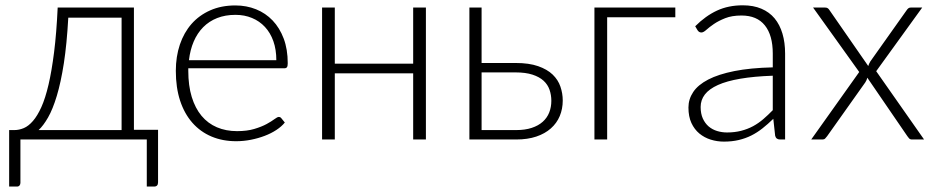

<svg xmlns="http://www.w3.org/2000/svg" viewBox="-20 -526 3526 724"><path d="M438.5 -35.5V-459.5H237.5Q232 -360 220.8 -287.5Q209.5 -215 194.2 -164.5Q179 -114 161.2 -83Q143.5 -52 125.5 -35.5ZM576 -36.5V161.5Q576 177.5 561 177.5H533.5V0H57V163.5Q57 169 53.8 173.2Q50.5 177.5 44 177.5H14.5V-35.5H34Q52 -35.5 69.8 -43Q87.5 -50.5 104.2 -69.8Q121 -89 136 -122.2Q151 -155.5 163 -206.8Q175 -258 184 -329.5Q193 -401 197.5 -497.5H485V-36.5Z M1022 -299Q1022 -339 1010.8 -370.8Q999.5 -402.5 979 -424.5Q958.5 -446.5 930.2 -458.2Q902 -470 868 -470Q829.5 -470 799 -458Q768.5 -446 746.2 -423.5Q724 -401 710.5 -369.5Q697 -338 692.5 -299ZM690 -268.5V-259Q690 -203 703 -160.5Q716 -118 740 -89.2Q764 -60.5 798 -46Q832 -31.5 874 -31.5Q911.5 -31.5 939 -39.8Q966.5 -48 985.2 -58.2Q1004 -68.5 1015 -76.8Q1026 -85 1031 -85Q1037.5 -85 1041 -80L1054 -64Q1042 -49 1022.2 -36Q1002.5 -23 978.2 -13.8Q954 -4.5 926.2 1Q898.5 6.5 870.5 6.5Q819.5 6.5 777.5 -11.2Q735.5 -29 705.5 -63Q675.5 -97 659.2 -146.2Q643 -195.5 643 -259Q643 -312.5 658.2 -357.8Q673.5 -403 702.2 -435.8Q731 -468.5 772.8 -487Q814.5 -505.5 867.5 -505.5Q909.5 -505.5 945.5 -491Q981.5 -476.5 1008 -448.8Q1034.5 -421 1049.8 -380.5Q1065 -340 1065 -287.5Q1065 -276.5 1062 -272.5Q1059 -268.5 1052 -268.5Z M1586 -497.5V0H1538V-249.5H1242.5V0H1194.5V-497.5H1242.5V-286H1538V-497.5Z M1926 -35.5Q1960 -35.5 1985 -43.8Q2010 -52 2026.5 -66.8Q2043 -81.5 2051 -101.8Q2059 -122 2059 -146Q2059 -168 2052.2 -187.5Q2045.5 -207 2029.8 -221.5Q2014 -236 1988 -244.5Q1962 -253 1924 -253H1796V-35.5ZM1924 -288.5Q1975 -288.5 2009.2 -276.5Q2043.5 -264.5 2064 -244.8Q2084.5 -225 2093.2 -199.5Q2102 -174 2102 -147Q2102 -115.5 2090.8 -88.5Q2079.5 -61.5 2057.2 -41.8Q2035 -22 2002.2 -11Q1969.5 0 1926.5 0H1750V-497.5H1796V-288.5Z M2526.5 -461H2269.5V0H2221.5V-497.5H2526.5Z M2894 -240.5Q2823 -238 2771.8 -229.2Q2720.5 -220.5 2687.2 -205.5Q2654 -190.5 2638 -169.8Q2622 -149 2622 -122.5Q2622 -97.5 2630.2 -79.2Q2638.5 -61 2652.2 -49.2Q2666 -37.5 2684 -32Q2702 -26.5 2721.5 -26.5Q2750.5 -26.5 2774.8 -32.8Q2799 -39 2819.8 -50.2Q2840.5 -61.5 2858.5 -77Q2876.5 -92.5 2894 -110.5ZM2601.5 -427Q2640.5 -466 2683.5 -486Q2726.5 -506 2781 -506Q2821 -506 2851 -493.2Q2881 -480.5 2900.8 -456.8Q2920.5 -433 2930.5 -399.2Q2940.5 -365.5 2940.5 -324V0H2921.5Q2906.5 0 2903 -14L2896 -78Q2875.5 -58 2855.2 -42Q2835 -26 2813 -15Q2791 -4 2765.5 2Q2740 8 2709.5 8Q2684 8 2660 0.5Q2636 -7 2617.2 -22.5Q2598.5 -38 2587.2 -62.2Q2576 -86.5 2576 -120.5Q2576 -152 2594 -179Q2612 -206 2650.5 -226Q2689 -246 2749.2 -258Q2809.5 -270 2894 -272V-324Q2894 -393 2864.2 -430.2Q2834.5 -467.5 2776 -467.5Q2740 -467.5 2714.8 -457.5Q2689.5 -447.5 2672 -435.5Q2654.5 -423.5 2643.5 -413.5Q2632.5 -403.5 2625 -403.5Q2619.5 -403.5 2616 -406Q2612.5 -408.5 2610 -412.5Z M3464.5 0H3419Q3412 0 3408 -4.2Q3404 -8.5 3401.5 -12.5L3250.5 -233Q3248.5 -224 3243 -215.5L3099 -12.5Q3095.5 -8 3091.8 -4Q3088 0 3082 0H3039L3220 -254.5L3046 -497.5H3091.5Q3098.5 -497.5 3102 -494.5Q3105.5 -491.5 3108 -487.5L3254 -277Q3255 -281 3257.2 -285.5Q3259.5 -290 3262 -294.5L3398.5 -487Q3401.5 -491.5 3405 -494.5Q3408.5 -497.5 3414 -497.5H3457.5L3284 -257.5Z"/></svg>

Font: Lato 2
Style: Regular
Weight: 300
Designer: Lukasz Dziedzic with Adam Twardoch and Botio Nikoltchev
Foundry: tyPoland Lukasz Dziedzic
Version: Version 2.015; 2015-08-06; http://www.latofonts.com/